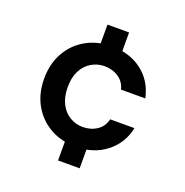

<svg xmlns="http://www.w3.org/2000/svg" viewBox="-126 -716 903 935"><g transform="rotate(20 325.0 -248.0)"><path d="M331 12Q256 12 198 -21Q140 -54 107 -112.5Q74 -171 74 -248Q74 -325 107 -383.5Q140 -442 198 -475Q256 -508 331 -508Q424 -508 488 -459Q552 -410 570 -325H444Q435 -363 403.5 -384Q372 -405 330 -405Q294 -405 263 -386.5Q232 -368 214 -333.5Q196 -299 196 -248Q196 -198 214 -162.5Q232 -127 263 -108.5Q294 -90 330 -90Q372 -90 403.5 -111Q435 -132 444 -171H570Q553 -89 488.5 -38.5Q424 12 331 12ZM274 104V-59H386V104ZM274 -437V-600H386V-437Z"/></g></svg>

Font: Host Grotesk Light SemiBold
Style: Regular
Weight: 600
Version: Version 1.003